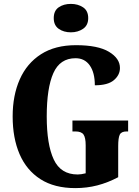

<svg xmlns="http://www.w3.org/2000/svg" viewBox="-20 -956 715 986"><path d="M367 10Q259 10 187.5 -36Q116 -82 80.5 -164.5Q45 -247 45 -358Q45 -466 81.5 -548.5Q118 -631 190.5 -677.5Q263 -724 370 -724Q483 -724 539.5 -690Q596 -656 596 -607Q596 -571 565 -544.5Q534 -518 467 -518Q467 -583 441 -620Q415 -657 368 -657Q288 -657 254 -580.5Q220 -504 220 -358Q220 -214 256 -137Q292 -60 379 -60Q396 -60 420 -66V-210Q420 -249 409 -265Q398 -281 367 -281H352V-337H638V-281H630Q603 -281 595 -264.5Q587 -248 587 -206V-46Q534 -18 480 -4Q426 10 367 10ZM344 -790Q307 -790 281.5 -808Q256 -826 256 -863Q256 -901 281.5 -918.5Q307 -936 344 -936Q380 -936 406.5 -918.5Q433 -901 433 -863Q433 -826 406.5 -808Q380 -790 344 -790Z"/></svg>

Font: Noto Serif Thai ExtraCondensed Black
Style: Regular
Weight: 900
Width: 2
Designer: Monotype Design Team
Foundry: Monotype Imaging Inc.
Version: Version 2.002; ttfautohint (v1.8.4.7-5d5b)